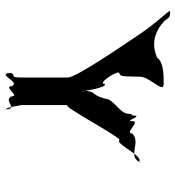

<svg xmlns="http://www.w3.org/2000/svg" viewBox="18 -788 761 836"><g transform="rotate(90 398.0 -370.5)"><path d="M131 -596C162 -549 318 -324 318 -286V-79C318 -23 298 -72 298 -23C298 15 301 -59 301 -21C310 7 339 -79 356 -41C356 -3 400 -79 400 -41C417 -3 455 -70 455 -21C455 17 458 -61 458 -23C449 5 438 -99 438 -79V-286C438 -248 592 -546 592 -508C615 -504 660 -619 687 -595C687 -557 686 -636 686 -598C659 -545 603 -605 562 -567C562 -529 508 -605 508 -567C508 -529 487 -610 485 -576C485 -538 482 -613 482 -575C484 -532 480 -594 476 -550C476 -512 410 -485 410 -447C392 -382 376 -413 376 -350C376 -312 379 -388 379 -350C379 -336 364 -458 346 -447C346 -409 280 -510 300 -510C316 -516 312 -532 314 -575C314 -613 313 -617 344 -664C373 -707 359 -703 329 -703C306 -703 250 -702 232 -675C173 -648 117 -664 72 -706C54 -733 51 -731 28 -731C32 -717 76 -678 131 -596Z"/></g></svg>

Font: Hussar Przerywany
Style: Regular
Weight: 400
Foundry: Cannot Into Space Fonts
Version: Version 0.982